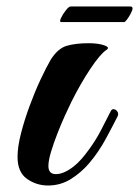

<svg xmlns="http://www.w3.org/2000/svg" viewBox="-20 -563 428 591"><path d="M128 8Q92 8 63 -12.5Q34 -33 34 -80Q34 -111 44.5 -152Q55 -193 71 -236.5Q87 -280 104.5 -317.5Q122 -355 136 -379Q158 -414 185.5 -422Q213 -430 253 -430Q282 -430 301 -423.5Q320 -417 307 -409Q288 -396 258 -351Q228 -306 200 -250Q192 -234 180 -207.5Q168 -181 156.5 -151.5Q145 -122 137 -95.5Q129 -69 129 -52Q129 -27 152 -27Q176 -27 206 -50Q220 -61 232 -75Q244 -89 254 -103Q274 -130 290.5 -161.5Q307 -193 321 -221Q324 -227 329 -227Q336 -227 341 -220Q346 -213 342 -205Q327 -175 305 -134.5Q283 -94 254 -60Q229 -31 197.5 -11.5Q166 8 128 8ZM169 -495Q162 -495 167.5 -507Q173 -519 182.5 -531Q192 -543 197 -543H381Q388 -543 388 -537Q388 -532 382.5 -521.5Q377 -511 371 -503Q365 -495 362 -495Z"/></svg>

Font: Praise
Style: Regular
Weight: 400
Designer: Robert E. Leuschke
Foundry: Robert E. Leuschke
Version: Version 1.100; ttfautohint (v1.8.3)